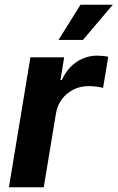

<svg xmlns="http://www.w3.org/2000/svg" viewBox="-20 -787 494 807"><path d="M17.5 0 107.8 -545.9H249.7L234.2 -450.8H240Q263.1 -501.3 302.8 -527.2Q342.4 -553.2 388.3 -553.2Q399.7 -553.2 412.5 -551.9Q425.3 -550.6 434.9 -548.3L413.2 -417.5Q403.1 -420.8 384.9 -422.9Q366.7 -425 351.1 -425Q317.6 -425 288.7 -410.5Q259.7 -396 240.4 -370.3Q221.1 -344.6 215.3 -310.7L163.9 0ZM225.9 -619.1 318.3 -767.1H454.1L328.5 -619.1Z"/></svg>

Font: Inter
Style: Italic
Weight: 400
Italic angle: -9.3988°
Designer: Rasmus Andersson
Foundry: rsms
Version: Version 4.001;git-66647c0bb